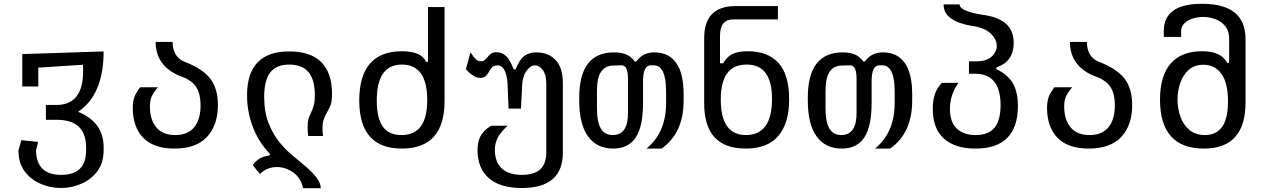

<svg xmlns="http://www.w3.org/2000/svg" viewBox="-20 -780 6640 1008"><path d="M301 138Q432 138 432 10V-6Q432 -152 276 -151H221V-229H276Q348 -229 382.5 -275Q417 -321 416 -404V-440L181 -425V-326H97V-496L524 -510Q524 -283 390 -193Q525 -138 524 -6V10Q524 75 491 119Q458 163 406.5 185Q355 207 300 207Q244 207 193 185Q142 163 109.5 119.5Q77 76 77 10L92 -44L180 -35L169 10Q171 138 301 138Z M896 0Q787 0 732 -56.5Q677 -113 677 -214Q677 -245 684.5 -268Q692 -291 716 -322H809Q784 -292 775.5 -271.5Q767 -251 767 -221Q767 -152 800.5 -111.5Q834 -71 900 -71Q966 -71 999.5 -112Q1033 -153 1033 -228Q1033 -285 1012 -320Q991 -355 941 -375Q798 -425 797 -560H886Q887 -481 948 -456Q1043 -420 1083.5 -367.5Q1124 -315 1124 -229Q1124 -123 1067 -61.5Q1010 0 896 0Z M1571 208Q1559 153 1519 125Q1479 97 1434 97Q1408 97 1385 106Q1362 115 1345 134L1307 87Q1337 43 1392 37L1399 30Q1338 -33 1307.5 -113Q1277 -193 1277 -280Q1277 -510 1498 -510Q1612 -510 1667.5 -453Q1723 -396 1723 -290Q1723 -249 1716 -230Q1709 -211 1695 -187Q1687 -173 1680 -154.5Q1673 -136 1673 -104Q1673 -94 1674 -85Q1675 -76 1676 -66H1598Q1595 -89 1595 -110Q1595 -139 1599.5 -154.5Q1604 -170 1611 -184Q1621 -205 1627 -225.5Q1633 -246 1633 -282Q1633 -441 1499 -441Q1431 -441 1399 -400Q1367 -359 1367 -272Q1367 -190 1391 -131Q1415 -72 1449 -31Q1483 10 1516 36Q1553 67 1587 96Q1621 125 1642.5 153.5Q1664 182 1664 208Z M2089 0Q1867 0 1866 -251Q1866 -510 2089 -511Q2193 -511 2217 -455H2227V-743H2314V-252Q2315 0 2089 0ZM2088 -71Q2223 -71 2223 -254Q2223 -441 2090 -441Q1958 -441 1958 -252Q1958 -160 1989.5 -115.5Q2021 -71 2088 -71Z M2720 207Q2604 207 2545.5 154.5Q2487 102 2487 9Q2487 -34 2502 -64Q2517 -94 2558 -120H2645Q2607 -85 2592.5 -56Q2578 -27 2578 8Q2578 69 2613.5 103.5Q2649 138 2721 138Q2848 138 2848 21V-343Q2848 -388 2829.5 -412.5Q2811 -437 2789 -437Q2764 -437 2742 -405Q2720 -373 2720 -304L2715 -210H2650L2646 -304Q2646 -435 2592 -437Q2574 -436 2565 -428Q2556 -420 2547 -403Q2541 -392 2531.5 -381.5Q2522 -371 2502 -371Q2466 -371 2426 -417L2450 -505Q2467 -479 2479 -468.5Q2491 -458 2504 -458Q2518 -458 2526 -465.5Q2534 -473 2541 -482Q2550 -494 2560.5 -500Q2571 -506 2588 -506Q2615 -506 2636 -486.5Q2657 -467 2677 -416H2687Q2708 -469 2733.5 -487Q2759 -505 2796 -505Q2859 -505 2897 -465Q2935 -425 2935 -343V21Q2935 207 2720 207Z M3199 0Q3114 0 3067.5 -63.5Q3021 -127 3021 -253V-268Q3021 -505 3204 -505Q3240 -505 3266.5 -494.5Q3293 -484 3313 -457H3320Q3341 -484 3364 -494.5Q3387 -505 3416 -505Q3490 -505 3529.5 -450.5Q3569 -396 3569 -285V-252Q3569 -81 3453 0H3374Q3478 -85 3477 -242V-299Q3477 -436 3413 -437H3396Q3355 -437 3356 -348V-240Q3356 -116 3317.5 -58Q3279 0 3199 0ZM3197 -71Q3278 -71 3277 -189V-366Q3277 -437 3244 -437L3202 -436Q3158 -436 3136 -404Q3114 -372 3114 -303V-211Q3114 -139 3134.5 -105Q3155 -71 3197 -71Z M3895 0Q3676 0 3677 -239V-578Q3676 -747 3839 -748H4064V-678H3829Q3760 -678 3760 -592V-448H3777Q3794 -480 3823.5 -495.5Q3853 -511 3905 -511Q4012 -511 4067.5 -449Q4123 -387 4123 -259Q4123 -133 4066.5 -66.5Q4010 0 3895 0ZM3896 -71Q4033 -71 4033 -261Q4033 -442 3899 -441Q3764 -441 3764 -257Q3764 -71 3896 -71Z M4399 0Q4314 0 4267.5 -63.5Q4221 -127 4221 -253V-268Q4221 -505 4404 -505Q4440 -505 4466.5 -494.5Q4493 -484 4513 -457H4520Q4541 -484 4564 -494.5Q4587 -505 4616 -505Q4690 -505 4729.5 -450.5Q4769 -396 4769 -285V-252Q4769 -81 4653 0H4574Q4678 -85 4677 -242V-299Q4677 -436 4613 -437H4596Q4555 -437 4556 -348V-240Q4556 -116 4517.5 -58Q4479 0 4399 0ZM4397 -71Q4478 -71 4477 -189V-366Q4477 -437 4444 -437L4402 -436Q4358 -436 4336 -404Q4314 -372 4314 -303V-211Q4314 -139 4334.5 -105Q4355 -71 4397 -71Z M5101 0Q4994 0 4935.5 -52.5Q4877 -105 4877 -209Q4877 -301 4926 -345H5012Q4968 -284 4967 -210Q4967 -140 5002.5 -105.5Q5038 -71 5102 -71Q5169 -71 5201 -109.5Q5233 -148 5233 -229Q5233 -393 5098 -393H5067V-458H5107Q5158 -458 5185.5 -482.5Q5213 -507 5213 -540Q5213 -574 5180 -605Q5147 -636 5076 -645Q4933 -671 4934 -757H5018Q5018 -722 5134 -703Q5217 -693 5259.5 -657Q5302 -621 5302 -554Q5302 -507 5280 -474.5Q5258 -442 5211 -426V-417Q5270 -389 5297 -343.5Q5324 -298 5324 -223Q5324 -114 5269 -57Q5214 0 5101 0Z M5696 0Q5587 0 5532 -56.5Q5477 -113 5477 -214Q5477 -245 5484.5 -268Q5492 -291 5516 -322H5609Q5584 -292 5575.5 -271.5Q5567 -251 5567 -221Q5567 -152 5600.5 -111.5Q5634 -71 5700 -71Q5766 -71 5799.5 -112Q5833 -153 5833 -228Q5833 -285 5812 -320Q5791 -355 5741 -375Q5598 -425 5597 -560H5686Q5687 -481 5748 -456Q5843 -420 5883.5 -367.5Q5924 -315 5924 -229Q5924 -123 5867 -61.5Q5810 0 5696 0Z M6300 0Q6071 0 6070 -256Q6070 -383 6126.5 -447Q6183 -511 6291 -511Q6342 -511 6374 -496Q6406 -481 6423 -450H6433V-576Q6433 -617 6413 -642Q6393 -667 6361.5 -679Q6330 -691 6297 -691Q6268 -691 6241 -682.5Q6214 -674 6197.5 -657Q6181 -640 6181 -617V-586H6090V-617Q6090 -761 6292 -760Q6518 -760 6519 -576V-242Q6519 0 6300 0ZM6306 -71Q6365 -71 6396 -114Q6427 -157 6427 -247Q6427 -343 6393 -391.5Q6359 -440 6298 -440Q6251 -440 6221 -413.5Q6191 -387 6176.5 -345Q6162 -303 6162 -257Q6162 -211 6177 -168Q6192 -125 6224 -98Q6256 -71 6306 -71Z"/></svg>

Font: PlemolJP35 Console
Style: Regular
Weight: 400
Version: v2.0.3; ttfautohint (v1.8.4.7-5d5b-dirty) -l 6 -r 45 -G 200 